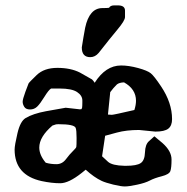

<svg xmlns="http://www.w3.org/2000/svg" viewBox="-20 -670 679 699"><path d="M409.2 -650.4Q435.1 -650.4 435.1 -631.3Q435.1 -631.3 435.1 -630.9V-607.9Q435.1 -595.2 407.5 -562.3Q379.9 -529.3 339.4 -477.5Q326.2 -461.9 308.6 -461.9Q277.8 -461.9 277.8 -497.1V-497.6Q283.2 -532.7 290 -568.8Q305.2 -640.6 353 -640.6Q353 -640.6 353.5 -640.6Q370.1 -640.6 377 -641.6Q381.8 -650.4 396 -650.4ZM381.3 -334.5Q377.4 -293.5 373 -252.9Q381.3 -252 387.2 -252Q393.6 -252 469.2 -269.5Q475.1 -288.1 475.1 -303.2Q475.1 -345.7 431.6 -370.1Q414.6 -369.6 405.8 -362.8Q393.1 -350.6 381.3 -334.5ZM324.7 -368.7Q364.7 -431.6 420.4 -431.6H421.4Q448.7 -431.6 482.7 -422.4Q516.6 -413.1 528.8 -403.3Q541 -393.6 566.4 -355.5Q606.4 -295.9 606.4 -236.3Q606.4 -212.4 592.8 -201.7Q579.1 -190.9 545.9 -190.9H545.4L486.3 -196.8Q440.4 -196.8 406 -187.5Q371.6 -178.2 362.8 -175.8Q357.4 -137.7 351.6 -101.1Q358.4 -94.2 373.5 -80.8Q388.7 -67.4 433.1 -66.4H439.5Q477.5 -66.4 492.2 -76.2Q506.8 -85.9 507.8 -115.2Q508.8 -144.5 522.5 -156.2L542 -173.8L571.3 -149.4Q604.5 -120.1 604.5 -89.4Q604.5 -58.6 600.1 -46.9Q595.7 -35.2 568.8 -28.3Q542 -21.5 525.4 -12.7Q508.8 -3.9 479 2.4Q449.2 8.8 434.6 8.8Q419.9 8.8 392.1 2Q364.3 -4.9 350.6 -11.2Q322.3 -24.4 292 -52.2Q287.6 -48.8 276.9 -40Q230 -2.9 199.2 -2.9Q168.5 -2.9 131.8 -10.7Q33.2 -32.2 33.2 -125.5Q33.2 -140.6 43.5 -184.6Q53.7 -228.5 73.2 -240.2Q100.1 -256.3 147.5 -265.1L219.2 -277.8L270.5 -272Q273.9 -272 276.4 -272.5L278.8 -277.3Q279.8 -283.7 279.8 -296.9V-304.2Q279.8 -322.3 260.5 -335Q241.2 -347.7 197.3 -347.7H166Q157.2 -342.8 141.6 -317.4Q126 -292 115.2 -281.7Q104.5 -271.5 89.4 -271.5Q74.2 -271.5 68.4 -281Q62.5 -290.5 62.5 -299.6Q62.5 -308.6 72.3 -335.4Q82 -362.3 84 -366.2Q85.9 -370.1 113.3 -396.5Q140.6 -422.9 189 -422.9Q237.3 -422.9 271 -405.8L314.9 -380.9Q319.8 -376.5 324.7 -368.7ZM123 -132.8Q123 -105.5 146.5 -77.6Q164.6 -72.3 185.5 -72.3Q206.5 -72.3 220.2 -90.6Q233.9 -108.9 245.4 -119.9Q256.8 -130.9 257.8 -135Q258.8 -139.2 258.8 -167.7Q258.8 -196.3 255.4 -204.6Q250 -217.8 193.4 -217.8Q185.5 -217.8 182.6 -216.8L170.9 -212.9Q123 -171.9 123 -132.8Z"/></svg>

Font: Drukaatie burti
Style: Demi
Weight: 600
Version: Version 0.14